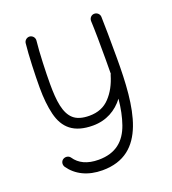

<svg xmlns="http://www.w3.org/2000/svg" viewBox="-135 -604 845 944"><g transform="rotate(-20 287.5 -131.5)"><path d="M127.9 -501.5C113.8 -502.9 99.6 -492.2 98.1 -477.1C91.3 -417 87.9 -311 87.9 -248.5C87.9 -194.3 92.8 -147 102.5 -107.4C122.1 -27.8 171.9 16.6 271.5 16.6C341.8 16.6 396 -15.6 433.6 -64.9C428.7 -15.6 419.9 27.3 406.7 64.9C380.4 139.6 329.6 184.1 240.2 184.1C180.2 184.1 139.6 163.6 115.7 127.9C107.4 115.7 90.3 112.8 77.1 121.1C64.9 129.4 62 146 70.3 159.2C105 209.5 163.6 239.3 240.2 239.3C470.2 239.3 494.6 0.5 494.6 -254.9C494.6 -350.6 493.7 -425.3 492.2 -471.7C491.7 -486.8 478.5 -498.5 463.4 -498C448.2 -497.6 437 -484.4 437.5 -469.2C438.5 -446.3 439.5 -417 439.9 -380.4C440.4 -343.8 440.4 -306.2 440.4 -266.6C440.4 -241.2 440.4 -216.3 439.9 -192.4C438.5 -190.9 437.5 -189 437 -186.5C423.8 -142.1 404.3 -106 377.4 -77.6C350.6 -48.8 315.4 -34.7 271.5 -34.7C234.9 -34.7 207 -43 188.5 -59.6C151.4 -92.8 142.1 -156.7 142.1 -248.5C142.1 -306.2 145.5 -411.1 152.3 -471.2C153.8 -486.3 143.1 -499.5 127.9 -501.5Z"/></g></svg>

Font: Mikhak Light
Style: Regular
Weight: 300
Designer: Amin Abedi
Version: Version 3.2